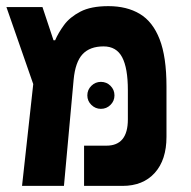

<svg xmlns="http://www.w3.org/2000/svg" viewBox="-20 -609 626 629"><path d="M52.2 0 88.9 -333.5 1 -585.9H119.1L155.3 -477.1H160.6Q170.9 -501 189.7 -526.9Q208.5 -552.7 243.2 -570.8Q277.8 -588.9 335 -588.9Q395.5 -588.9 438 -563.5Q480.5 -538.1 502.9 -480.5Q525.4 -422.9 525.4 -325.7V-160.6Q525.4 -85.4 487.1 -42.7Q448.7 0 381.3 0H255.4V-131.8H328.6Q398.9 -131.8 398.9 -217.8V-313.5Q398.9 -386.2 380.1 -421.6Q361.3 -457 319.3 -457Q274.4 -457 250.5 -431.4Q226.6 -405.8 221.2 -347.7L189.5 0ZM310.5 -252.4Q292.5 -252.4 279.3 -265.4Q266.1 -278.3 266.1 -296.4Q266.1 -314.9 279.3 -327.9Q292.5 -340.8 310.5 -340.8Q329.1 -340.8 342 -327.9Q355 -314.9 355 -296.4Q355 -278.3 342 -265.4Q329.1 -252.4 310.5 -252.4Z"/></svg>

Font: Cascadia Mono
Style: Bold
Weight: 700
Monospace: yes
Designer: Aaron Bell
Foundry: Saja Typeworks
Version: Version 2404.023; ttfautohint (v1.8.4)